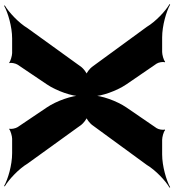

<svg xmlns="http://www.w3.org/2000/svg" viewBox="-46 -810 827 910"><g transform="rotate(-90 367.0 -355.5)"><path d="M312 -547 219 -685C213 -694 208 -717 212 -723L209 -725C204 -719 176 -711 164 -711H96C38 -711 -28 -731 -60 -749L-62 -746C-30 -727 21 -680 46 -638L230 -383C236 -375 258 -356 268 -356V-360C258 -360 236 -341 230 -333L40 -73C15 -31 -36 17 -68 35L-66 38C-34 20 34 0 90 0H159C171 0 199 7 204 14L208 12C204 5 208 -17 214 -26L312 -169C344 -216 369 -289 369 -329H365C365 -289 390 -216 422 -169L520 -26C526 -17 530 5 526 12L530 14C535 7 563 0 575 0H644C700 0 768 20 800 38L802 35C770 17 719 -31 694 -73L504 -333C498 -341 476 -360 466 -360V-356C476 -356 498 -375 504 -383L688 -638C713 -680 764 -727 796 -746L794 -749C762 -731 695 -711 639 -711H570C558 -711 530 -719 525 -725L522 -723C526 -717 521 -694 515 -685L422 -547C390 -500 365 -426 365 -385H369C369 -426 344 -500 312 -547Z"/></g></svg>

Font: Asimov
Style: EdgeWide
Weight: 500
Designer: Google
Version: Version 2.000980: 2014